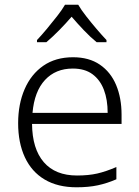

<svg xmlns="http://www.w3.org/2000/svg" viewBox="-20 -785 592 815"><path d="M290 -542Q358 -542 404 -510.5Q450 -479 473 -424Q496 -369 496 -298V-259H116Q117 -153 166 -96.5Q215 -40 307 -40Q356 -40 393 -48.5Q430 -57 474 -76V-24Q435 -7 395.5 1.5Q356 10 305 10Q225 10 169.5 -23Q114 -56 85.5 -117.5Q57 -179 57 -262Q57 -343 84.5 -406.5Q112 -470 164 -506Q216 -542 290 -542ZM289 -494Q216 -494 171 -445.5Q126 -397 118 -306H437Q437 -362 421 -404Q405 -446 372.5 -470Q340 -494 289 -494ZM312 -765Q324 -744 345.5 -716.5Q367 -689 390 -662Q413 -635 432 -615V-606H390Q363 -628 335.5 -657Q308 -686 284 -714Q260 -686 232 -657.5Q204 -629 177 -606H137V-615Q156 -635 178.5 -662Q201 -689 222.5 -716.5Q244 -744 256 -765Z"/></svg>

Font: Noto Sans Georgian Light
Style: Regular
Weight: 300
Version: Version 2.002